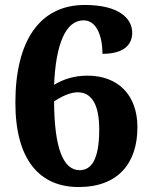

<svg xmlns="http://www.w3.org/2000/svg" viewBox="-20 -744 608 774"><path d="M297 10C457 10 534 -87 534 -231C534 -363 454 -439 333 -439C279 -439 236 -425 198 -402C205 -563 243 -662 317 -662C368 -662 393 -601 393 -527C482 -527 513 -566 513 -612C513 -670 459 -724 322 -724C139 -724 42 -578 42 -330C42 -98 141 10 297 10ZM301 -58C237 -58 199 -141 198 -335C224 -353 262 -372 293 -372C345 -372 380 -330 380 -222C380 -100 348 -58 301 -58Z"/></svg>

Font: Noto Serif Gurmukhi ExtraBold
Style: Regular
Weight: 800
Designer: Vaibhav Singh and the Monotype Design Team
Foundry: Monotype Imaging Inc.
Version: Version 2.004